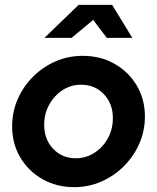

<svg xmlns="http://www.w3.org/2000/svg" viewBox="-20 -761 647 791"><path d="M286 10Q213 10 155 -23Q97 -56 63.5 -112.5Q30 -169 30 -240Q30 -300 53 -352.5Q76 -405 116 -445Q156 -485 208.5 -508Q261 -531 321 -531Q394 -531 452 -498Q510 -465 543.5 -408.5Q577 -352 577 -281Q577 -222 554 -169.5Q531 -117 490.5 -76.5Q450 -36 397.5 -13Q345 10 286 10ZM292 -109Q334 -109 369 -131.5Q404 -154 424.5 -191.5Q445 -229 445 -274Q445 -334 408 -373Q371 -412 314 -412Q272 -412 237.5 -389.5Q203 -367 182.5 -329.5Q162 -292 162 -247Q162 -187 199 -148Q236 -109 292 -109ZM163 -605 304 -741H442L525 -605H420L364 -679L275 -605Z"/></svg>

Font: Red Hat Display
Style: Bold Italic
Weight: 700
Italic angle: -12°
Designer: Pentagram, MCKL
Foundry: Pentagram, MCKL
Version: Version 1.023; ttfautohint (v1.8.3)